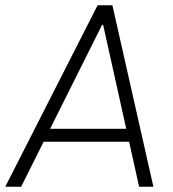

<svg xmlns="http://www.w3.org/2000/svg" viewBox="-36 -706 656 726"><path d="M-16 0 333 -686H389L544 0H490L354 -612H350L44 0ZM105 -170 112 -219H476L469 -170Z"/></svg>

Font: Chivo Mono Medium Thin
Style: Italic
Weight: 250
Italic angle: -8.05°
Monospace: yes
Version: Version 1.008